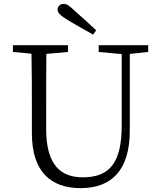

<svg xmlns="http://www.w3.org/2000/svg" viewBox="-20 -959 830 994"><path d="M491 -690 610 -679V-309C610 -115 546 -41 409 -41C293 -41 219 -106 219 -292V-389C219 -488 219 -584 220 -680L332 -690V-725H47V-690L143 -681C145 -584 145 -487 145 -389V-270C145 -68 245 15 397 15C558 15 652 -78 652 -284V-680L747 -690V-725H491ZM478 -802C441 -836 405 -870 369 -901C339 -930 325 -939 310 -939C292 -939 278 -927 278 -909C278 -893 292 -879 331 -855C373 -830 417 -805 462 -780Z"/></svg>

Font: Kiri Minchoo Light
Style: Regular
Weight: 300
Designer: Ryoko NISHIZUKA 西塚涼子 (kana & ideographs); Frank Grießhammer (Latin, Greek & Cyrillic);
akenotsuki.com/eyeben/fonts/ (U+
Foundry: Adobe
akenotsuki.com/eyeben/fonts/
Version: Version 4.002;hotconv 1.0.119;makeotfexe 2.5.65604